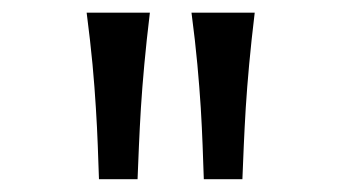

<svg xmlns="http://www.w3.org/2000/svg" viewBox="-20 -794 540 304"><path d="M302.7 -510.3Q301.8 -536.1 300.8 -563.7Q299.8 -591.3 297.9 -623Q295.9 -654.8 292.5 -691.9Q289.1 -729 283.2 -773.9H383.3Q377.9 -729 374.5 -691.9Q371.1 -654.8 369.1 -623Q367.2 -591.3 366 -563.7Q364.7 -536.1 363.8 -510.3ZM136.7 -510.3Q135.7 -536.1 134.8 -563.7Q133.8 -591.3 131.8 -623Q129.9 -654.8 126.5 -691.9Q123 -729 117.2 -773.9H217.3Q211.9 -729 208.5 -691.9Q205.1 -654.8 203.1 -623Q201.2 -591.3 200 -563.7Q198.7 -536.1 197.8 -510.3Z"/></svg>

Font: Andika Phon
Style: Regular
Weight: 400
Designer: Victor Gaultney, Annie Olsen, Julie Remington, Don Collingsworth, Eric Hays, Becca Hirsbrunner
Foundry: SIL International
Version: Version 5.000